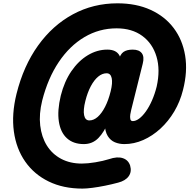

<svg xmlns="http://www.w3.org/2000/svg" viewBox="-20 -922 1148 1128"><path d="M472.5 -75.5Q411 -75.5 373.2 -109.8Q335.5 -144 325.8 -208Q316 -272 337 -360Q358 -443.5 399.5 -504Q441 -564.5 495.8 -597.5Q550.5 -630.5 610.5 -630.5Q663 -630.5 681.8 -596Q700.5 -561.5 694.2 -499.2Q688 -437 665 -353.5Q643.5 -272.5 618.2 -209.8Q593 -147 558.2 -111.2Q523.5 -75.5 472.5 -75.5ZM505 -214.5Q530.5 -214.5 554 -235.2Q577.5 -256 597.2 -294.2Q617 -332.5 630 -385Q642.5 -435 636.2 -463.2Q630 -491.5 606.5 -491.5Q580.5 -491.5 556.8 -471.8Q533 -452 513.5 -415.5Q494 -379 481.5 -329Q468 -275.5 474.2 -245Q480.5 -214.5 505 -214.5ZM464.5 186Q351.5 186 266 144.2Q180.5 102.5 128 27.2Q75.5 -48 61.5 -149.5Q47.5 -251 77 -370.5Q118 -535 203.5 -654.2Q289 -773.5 408.5 -838Q528 -902.5 670 -902.5Q780.5 -902.5 864.5 -864.2Q948.5 -826 1000.5 -757Q1052.5 -688 1067.8 -595Q1083 -502 1055 -393Q1038 -325 1003.8 -267.2Q969.5 -209.5 922.8 -166.5Q876 -123.5 821.8 -99.5Q767.5 -75.5 710.5 -75.5Q680.5 -75.5 654.8 -86.2Q629 -97 613 -122.8Q597 -148.5 595.2 -194.2Q593.5 -240 611.5 -309.5L678 -569.5Q686 -603 705.5 -616.8Q725 -630.5 760 -630.5Q797 -630.5 813 -609.5Q829 -588.5 818.5 -547.5L751 -277Q748 -265.5 745.5 -249.8Q743 -234 745.8 -222.2Q748.5 -210.5 760 -210.5Q778 -210.5 798 -225.5Q818 -240.5 837.5 -268Q857 -295.5 873.2 -332.5Q889.5 -369.5 900.5 -413.5Q922.5 -512 899.5 -589.2Q876.5 -666.5 816 -711Q755.5 -755.5 665 -755.5Q563 -755.5 476 -704Q389 -652.5 325.2 -557.5Q261.5 -462.5 228 -331.5Q208.5 -252.5 216.2 -185Q224 -117.5 255.2 -67.2Q286.5 -17 339 11Q391.5 39 461 39Q495 39 540.2 31.5Q585.5 24 620.5 13Q668.5 -3.5 701 7Q733.5 17.5 744.5 50.5Q755 87 736 113.5Q717 140 674 151Q637 161 597.2 169Q557.5 177 522.5 181.5Q487.5 186 464.5 186Z"/></svg>

Font: Edu SA Hand Cursive
Style: Regular
Weight: 400
Designer: Tina and Corey Anderson, Eben Sorkin, Mirko Velimirovic
Foundry: Google for Education
Version: Version 2.000